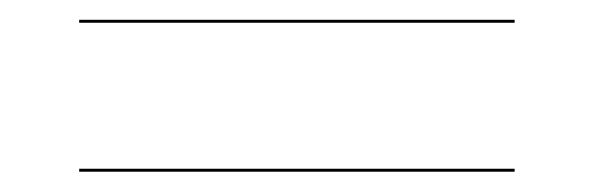

<svg xmlns="http://www.w3.org/2000/svg" viewBox="-20 -482 600 194"><path d="M60 -462H500V-459H60ZM60 -311.5H500V-308.5H60Z"/></svg>

Font: Bodoni* 72pt Fatface
Style: Regular
Weight: 900
Version: Version 2.3